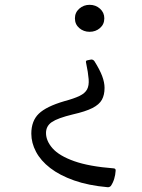

<svg xmlns="http://www.w3.org/2000/svg" viewBox="-20 -517 590 797"><path d="M359 -270Q367 -270 372 -263Q394 -228 404 -201.5Q414 -175 414 -152Q414 -123 403 -103Q392 -83 363.5 -68.5Q335 -54 282 -42Q220 -27 195.5 -10.5Q171 6 171 35Q171 68 198.5 99Q226 130 288 152Q350 174 453 182Q461 183 460 192Q459 209 454 225.5Q449 242 440 255Q434 261 426 260Q347 253 287.5 232Q228 211 188.5 180.5Q149 150 129.5 113Q110 76 110 38Q110 -15 141 -45Q172 -75 247 -97Q288 -108 310.5 -119Q333 -130 341.5 -146Q350 -162 348 -188.5Q346 -215 337 -258Q335 -266 344 -267ZM352 -497Q377 -497 395 -481Q413 -465 413 -441Q413 -416 395 -400.5Q377 -385 352 -385Q327 -385 309 -400.5Q291 -416 291 -441Q291 -465 309 -481Q327 -497 352 -497Z"/></svg>

Font: Hahmlet Light
Style: Regular
Weight: 300
Designer: Minjoo Ham & Mark Frömberg
Foundry: hypertype
Version: Version 1.002